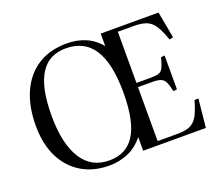

<svg xmlns="http://www.w3.org/2000/svg" viewBox="-123 -919 1289 1114"><g transform="rotate(-20 522.0 -361.5)"><path d="M375 14Q277 14 204 -30.5Q131 -75 91.5 -156Q52 -237 52 -348Q52 -469 92 -556.5Q132 -644 206 -690.5Q280 -737 383 -737Q446 -737 498 -715Q550 -693 589 -646V-723H946L976 -560L953 -554Q938 -597 923.5 -625Q909 -653 890.5 -669.5Q872 -686 845.5 -692.5Q819 -699 780 -699H686V-383H774Q808 -383 825 -389Q842 -395 851.5 -415Q861 -435 871 -474L894 -477V-268L871 -265Q863 -304 853.5 -323.5Q844 -343 826 -350Q808 -357 774 -357H686V-24H810Q847 -24 871 -31Q895 -38 912.5 -54.5Q930 -71 943 -100.5Q956 -130 969 -175H993L975 0H588V-84Q547 -33 493 -9.5Q439 14 375 14ZM386 -14Q438 -14 477 -34Q516 -54 542.5 -95Q569 -136 582.5 -201.5Q596 -267 596 -358Q596 -448 581.5 -515Q567 -582 538.5 -625.5Q510 -669 467.5 -690.5Q425 -712 369 -712Q317 -712 278 -692.5Q239 -673 212 -631Q185 -589 171.5 -524.5Q158 -460 158 -371Q158 -282 173.5 -215.5Q189 -149 218.5 -103.5Q248 -58 290 -36Q332 -14 386 -14Z"/></g></svg>

Font: Literata 60pt
Style: Regular
Weight: 400
Designer: Latin by Veronika Burian and Jose Scaglione. Greek by Irene Vlachou. Cyrillic by Vera Evstafieva.
Foundry: TypeTogether
Version: Version 3.002